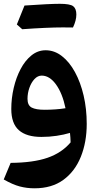

<svg xmlns="http://www.w3.org/2000/svg" viewBox="-20 -725 530 1029"><path d="M165 284.2Q123.5 284.2 85.7 274.2Q47.9 264.2 0 236.8L37.1 147.9Q158.2 147 234.6 120.6Q311 94.2 358.4 38.1Q357.9 13.2 355 -12.7Q322.3 -2.9 283.4 2.9Q244.6 8.8 201.7 8.8Q122.1 8.8 81.3 -27.1Q40.5 -63 40.5 -140.6Q40.5 -197.8 53.5 -253.7Q66.4 -309.6 90.6 -355.2Q114.7 -400.9 148.7 -428.2Q182.6 -455.6 224.6 -455.6Q271.5 -455.6 311.5 -424.6Q351.6 -393.6 381.6 -338.9Q411.6 -284.2 428.2 -212.9Q444.8 -141.6 444.8 -61Q444.8 36.6 413.3 115Q381.8 193.4 319.8 238.8Q257.8 284.2 165 284.2ZM331.1 -145Q314.5 -225.1 280 -272.5Q245.6 -319.8 203.6 -319.8Q182.1 -319.8 164.8 -301.3Q147.5 -282.7 137.5 -254.2Q127.4 -225.6 127.4 -195.3Q127.4 -160.2 150.1 -148.4Q172.9 -136.7 218.8 -136.7Q245.6 -136.7 275.4 -138.7Q305.2 -140.6 331.1 -145ZM316.9 -578.1Q235.8 -578.1 99.1 -568.4L70.3 -593.8Q90.8 -645.5 111.3 -695.3Q245.1 -704.6 300.3 -704.6Q355.5 -704.6 372.3 -691.7Q389.2 -678.7 389.2 -647.2Q389.2 -615.7 371.1 -577.6Z"/></svg>

Font: Pinar Bold
Style: Regular
Weight: 700
Designer: Amin Abedi
Version: Version 3.000